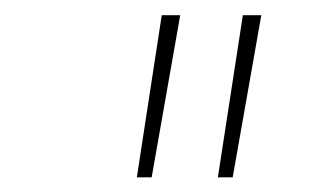

<svg xmlns="http://www.w3.org/2000/svg" viewBox="-20 -748 420 259"><path d="M164.6 -508.8 198.2 -727.5H223.1L184.6 -508.8ZM273.9 -508.8 307.6 -727.5H332.5L293.9 -508.8Z"/></svg>

Font: Inter 16pt Thin
Style: Italic
Weight: 250
Italic angle: -9.3988°
Version: Version 4.001;git-66647c0bb